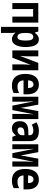

<svg xmlns="http://www.w3.org/2000/svg" viewBox="1581 -2179 838 4040"><g transform="rotate(90 2000.0 -159.0)"><path d="M45 0V-546H455V0H329V-437H171V0Z M545 240V-546H644L665 -474H672Q697 -514 731.5 -536Q766 -558 809 -558Q867 -558 902.5 -521Q938 -484 954 -421.5Q970 -359 970 -282Q970 -146 926 -68.5Q882 9 805 9Q766 9 732.5 -10Q699 -29 673 -60H665Q670 -39 671.5 -22.5Q673 -6 673 17V240ZM755 -107Q798 -107 816 -150.5Q834 -194 834 -279Q834 -366 816 -403Q798 -440 757 -440Q715 -440 694 -404Q673 -368 673 -291V-274Q673 -192 692.5 -149.5Q712 -107 755 -107Z M1041 0V-546H1165V-318Q1165 -295 1163 -261Q1161 -227 1158.5 -197Q1156 -167 1154 -155L1305 -546H1459V0H1335V-224Q1335 -250 1337 -281Q1339 -312 1341 -340Q1343 -368 1344 -384L1195 0Z M1776 9Q1658 9 1596.5 -64Q1535 -137 1535 -274Q1535 -409 1593.5 -483.5Q1652 -558 1760 -558Q1854 -558 1909.5 -497Q1965 -436 1965 -311V-235H1671Q1674 -174 1707.5 -141Q1741 -108 1802 -108Q1851 -108 1885 -120Q1919 -132 1938 -145V-29Q1918 -16 1878 -3.5Q1838 9 1776 9ZM1671 -331H1833Q1832 -390 1811 -417.5Q1790 -445 1757 -445Q1720 -445 1696.5 -417.5Q1673 -390 1671 -331Z M2015 0V-546H2182L2250 -176L2318 -546H2485V0H2378V-262Q2378 -298 2380 -343Q2382 -388 2386 -437H2382L2296 0H2203L2116 -437H2112Q2115 -390 2117 -345.5Q2119 -301 2119 -263V0Z M2680 9Q2610 9 2570 -35.5Q2530 -80 2530 -158Q2530 -329 2724 -335L2825 -338V-360Q2825 -403 2799 -422.5Q2773 -442 2722 -442Q2700 -442 2671 -435.5Q2642 -429 2602 -409L2553 -509Q2602 -535 2644 -546.5Q2686 -558 2736 -558Q2846 -558 2898 -510Q2950 -462 2950 -367V0H2860L2830 -73H2827Q2795 -27 2760 -9Q2725 9 2680 9ZM2723 -109Q2763 -109 2794 -134.5Q2825 -160 2825 -209V-254L2764 -252Q2660 -249 2660 -169Q2660 -138 2679 -123.5Q2698 -109 2723 -109Z M3015 0V-546H3182L3250 -176L3318 -546H3485V0H3378V-262Q3378 -298 3380 -343Q3382 -388 3386 -437H3382L3296 0H3203L3116 -437H3112Q3115 -390 3117 -345.5Q3119 -301 3119 -263V0Z M3776 9Q3658 9 3596.5 -64Q3535 -137 3535 -274Q3535 -409 3593.5 -483.5Q3652 -558 3760 -558Q3854 -558 3909.5 -497Q3965 -436 3965 -311V-235H3671Q3674 -174 3707.5 -141Q3741 -108 3802 -108Q3851 -108 3885 -120Q3919 -132 3938 -145V-29Q3918 -16 3878 -3.5Q3838 9 3776 9ZM3671 -331H3833Q3832 -390 3811 -417.5Q3790 -445 3757 -445Q3720 -445 3696.5 -417.5Q3673 -390 3671 -331Z"/></g></svg>

Font: Noto Sans Mono ExtraCondensed
Style: Bold
Weight: 700
Width: 2
Designer: Monotype Design Team
Foundry: Monotype Imaging Inc.
Version: Version 2.014